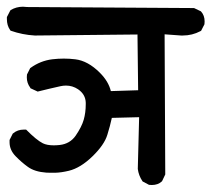

<svg xmlns="http://www.w3.org/2000/svg" viewBox="-24 -585 617 560"><path d="M176.8 -86.9Q154.3 -81.5 136.2 -81.1Q129.4 -81.1 124 -81.1Q118.7 -81.1 110.8 -81.5Q77.1 -84 57.6 -98.1Q39.1 -111.3 21.5 -129.4Q3.9 -147.5 3.9 -169.9Q3.9 -172.9 3.9 -176.8L13.2 -195.3L14.6 -196.3Q27.3 -207 45.4 -207Q47.4 -207 52.2 -207Q82.5 -176.3 101.1 -167Q113.3 -161.1 132.8 -161.1Q140.6 -161.1 149.9 -162.1Q180.2 -165.5 196.8 -189.5Q214.4 -215.3 220.2 -235.8Q226.1 -256.3 226.1 -281.2Q226.1 -283.2 226.1 -285.2Q225.6 -309.6 203.6 -324.7Q187.5 -335.4 168.5 -335.4Q160.2 -335.4 151.9 -333.5Q119.1 -326.2 85.9 -317.9L64.9 -327.6L64 -329.6Q54.2 -342.8 54.2 -359.4Q54.2 -362.8 54.7 -367.7L64 -386.2L65.4 -387.2Q93.8 -407.7 128.4 -412.1Q145.5 -414.1 162.1 -414.1Q178.7 -414.1 195.3 -412.1Q232.4 -407.7 267.1 -373Q292.5 -347.7 299.3 -319.3L378.9 -321.8L377 -484.4L78.1 -481.4Q78.1 -481.4 77.6 -481.4Q41.5 -483.4 6.8 -495.6L5.4 -497.6Q-3.9 -510.7 -3.9 -529.3Q-3.9 -531.7 -3.9 -535.2L5.9 -554.2L7.3 -555.7Q23.4 -565.4 43 -565.4Q48.8 -565.4 55.2 -564.5L542 -561.5L561.5 -552.2L562.5 -551.3Q572.8 -540 572.8 -522.5Q572.8 -519.5 572.3 -514.2L562.5 -495.1L560.5 -494.1Q536.6 -481.4 508.8 -481.4Q505.9 -481.4 504.4 -481.4L456.1 -484.9L458 -76.2L448.7 -56.6L447.8 -55.7Q436.5 -45.4 418.9 -45.4Q416 -45.4 410.6 -45.9L392.1 -55.7L391.1 -57.1Q380.4 -73.2 377.9 -92.3L381.8 -243.2L302.2 -241.2Q296.9 -216.8 289.1 -191.9Q280.3 -162.6 245.6 -128.9Q210.9 -95.2 176.8 -86.9Z"/></svg>

Font: Bakudai
Style: Bold
Weight: 700
Version: Version 1.48